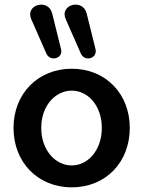

<svg xmlns="http://www.w3.org/2000/svg" viewBox="-20 -794 615 824"><path d="M288 10C434 10 537 -98 537 -245C537 -391 434 -499 288 -499C142 -499 38 -391 38 -245C38 -98 142 10 288 10ZM288 -84C218 -84 157 -149 157 -245C157 -341 218 -405 288 -405C357 -405 417 -341 417 -245C417 -149 357 -84 288 -84ZM262 -712 327 -564C343 -528 399 -542 390 -583L352 -736C336 -802 234 -775 262 -712ZM114 -712 179 -564C195 -528 252 -542 242 -583L204 -736C188 -802 87 -775 114 -712Z"/></svg>

Font: SN Pro SemiBold
Style: Regular
Weight: 600
Designer: Tobias Whetton
Foundry: Supernotes
Version: Version 1.003;Glyphs 3.3 (3324)